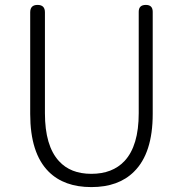

<svg xmlns="http://www.w3.org/2000/svg" viewBox="-20 -749 745 782"><path d="M352 13Q241 13 178 -50Q103 -125 103 -285V-699Q103 -729 133 -729Q163 -729 163 -699V-288Q163 -155 220 -93Q267 -41 352 -41Q438 -41 487 -93Q545 -155 545 -288V-701Q545 -729 574 -729Q602 -729 602 -701V-507V-285Q602 -125 526 -50Q463 13 352 13Z"/></svg>

Font: GenSenRounded TW L
Style: Regular
Weight: 300
Version: Version 1.501;PS 1;hotconv 16.6.51;makeotf.lib2.5.65220